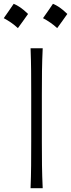

<svg xmlns="http://www.w3.org/2000/svg" viewBox="-56 -985 373 1005"><path d="M104 0H167.5Q164.6 -62 163.8 -119.1Q163.1 -176.3 163.1 -243.7V-488.3Q163.1 -556.2 163.8 -613.3Q164.6 -670.4 167.5 -732.4H104Q106.4 -670.4 106.9 -613.3Q107.4 -556.2 107.4 -488.3V-243.7Q107.4 -176.3 106.9 -119.1Q106.4 -62 104 0ZM221.2 -965.1Q207.8 -945.3 195.2 -927Q182.6 -908.7 169.1 -889.9Q188.5 -879.7 207.5 -866.6Q226.6 -853.4 243.3 -837.8Q257.2 -856.6 270.4 -875.2Q283.5 -893.7 296.4 -912Q274.4 -933.4 255.9 -946.1Q237.3 -958.7 221.2 -965.1ZM15.7 -965.1Q2.2 -945.3 -10.4 -927Q-23 -908.7 -36.4 -889.9Q-17.1 -879.7 2 -866.6Q21 -853.4 37.7 -837.8Q51.7 -856.6 64.8 -875.2Q78 -893.7 90.9 -912Q68.8 -933.4 50.3 -946.1Q31.8 -958.7 15.7 -965.1Z"/></svg>

Font: Pinar-VF
Style: Regular
Weight: 300
Designer: Amin Abedi
Version: Version 3.0